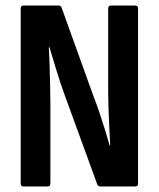

<svg xmlns="http://www.w3.org/2000/svg" viewBox="-20 -675 574 695"><path d="M64.3 0Q54.9 0 54.9 -10.9V-644.1Q54.9 -655 64.8 -655H191.5Q200.5 -655 202.9 -647.6L320.3 -321.3Q331.4 -294.2 341.6 -262.7Q351.9 -231.2 361.2 -201.4Q370.4 -171.6 377 -148.1H379Q377.5 -174.6 375.8 -210Q374 -245.3 372.8 -281Q371.6 -316.6 371.6 -342.6V-644.1Q371.6 -655 381.5 -655H469.2Q479.6 -655 479.6 -644.1V-10.9Q479.6 0 469.2 0H343.5Q335.6 0 332.1 -7.4L216.3 -325.1Q199.2 -370.8 185.2 -417.6Q171.1 -464.4 159 -504H156.6Q158.5 -475 159.5 -438.4Q160.5 -401.7 161.4 -365.8Q162.4 -329.9 162.4 -299.9V-10.9Q162.4 0 152 0Z"/></svg>

Font: Sofia Sans Condensed
Style: Regular
Weight: 400
Designer: Botio Nikoltchev, Ani Petrova
Foundry: lettersoup
Version: Version 4.100